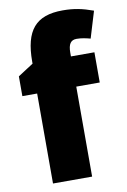

<svg xmlns="http://www.w3.org/2000/svg" viewBox="-87 -817 577 870"><g transform="rotate(-10 202.0 -382.5)"><path d="M373 -414V-553H265V-570C265 -610 277 -627 304 -627C327 -627 348 -622 367 -617L404 -739C354 -757 316 -765 264 -765C140 -765 88 -704 88 -560V-551L17 -505V-414H85V0H265V-414Z"/></g></svg>

Font: Noto Sans Arabic SemCond Blk
Style: Regular
Weight: 900
Width: 4
Designer: Monotype Design Team, Nadine Chahine, Nizar Qandah and Khaled Hosny
Foundry: Monotype Imaging Inc.
Version: Version 2.012